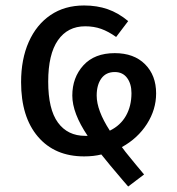

<svg xmlns="http://www.w3.org/2000/svg" viewBox="-20 -559 647 701"><path d="M425 -22Q438 -4 451.5 12Q465 28 476 42Q476 42 506 78L448 122Q430 101 429 100Q376 38 350 5Q322 12 287 12Q180 12 118.5 -60Q57 -132 57 -259Q57 -343 85 -406Q113 -469 164.5 -504Q216 -539 287 -539Q334 -539 373 -525.5Q412 -512 448 -482L404 -424Q376 -444 349.5 -453.5Q323 -463 291 -463Q227 -463 191.5 -412Q156 -361 156 -261Q156 -160 191.5 -111.5Q227 -63 291 -63H300Q244 -146 244 -210Q244 -276 284.5 -320.5Q325 -365 399 -365Q469 -365 509.5 -324.5Q550 -284 550 -218Q550 -159 516.5 -106.5Q483 -54 425 -22ZM381 -82Q420 -101 440 -136.5Q460 -172 460 -219Q460 -253 444 -274.5Q428 -296 399 -296Q367 -296 350 -272.5Q333 -249 333 -210Q333 -156 381 -82Z"/></svg>

Font: FiraGO
Style: Regular
Weight: 400
Designer: bBox Type
Foundry: bBox Type GmbH
Version: Version 1.001;April 20, 2020;FontCreator 12.0.0.2555 64-bit